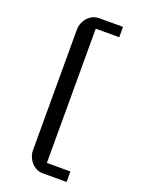

<svg xmlns="http://www.w3.org/2000/svg" viewBox="-191 -956 924 1233"><g transform="rotate(20 271.5 -339.0)"><path d="M154.8 -749Q154.8 -773.9 163.6 -795.7Q172.4 -817.4 187.3 -833.7Q202.1 -850.1 221.9 -859.4Q241.7 -868.7 264.2 -868.7H427.2V-797.9H266.6V119.6H427.2V191.4H264.2Q241.7 191.4 221.9 181.9Q202.1 172.4 187.3 156Q172.4 139.6 163.6 117.9Q154.8 96.2 154.8 71.3Z"/></g></svg>

Font: Atomic Age
Style: Regular
Weight: 400
Designer: James Grieshaber
Foundry: James Grieshaber
Version: Version 1.008; ttfautohint (v1.4.1) -l 6 -r 46 -G 0 -x 0 -H 